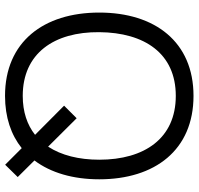

<svg xmlns="http://www.w3.org/2000/svg" viewBox="-33 -742 790 764"><g transform="rotate(90 362.0 -360.0)"><path d="M635.5 14.5 684.5 -35.5 618.5 -102C667.5 -167 693.5 -256 693.5 -360C693.5 -581.5 577 -735 361.5 -735C146.5 -735 30 -581.5 30 -360C30 -138.5 146.5 15 361.5 15C446.5 15 516.5 -9 569.5 -51.5ZM361.5 -55.5C192.5 -55.5 106.5 -180 108 -360C109.5 -540 192.5 -664.5 361.5 -664.5C530.5 -664.5 615.5 -540 615.5 -360C615.5 -279 598 -209 563.5 -156.5L450.5 -270L400.5 -220L516.5 -104.5C476.5 -73 425 -55.5 361.5 -55.5Z"/></g></svg>

Font: Vela Sans
Style: Regular
Weight: 400
Designer: Principal design: Mikhail Sharanda - project Manrope.
Design modification: Ravid Balaliev
Foundry: Mikhail Sharanda
Version: Version 1.001